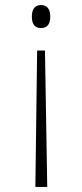

<svg xmlns="http://www.w3.org/2000/svg" viewBox="-20 -562 325 760"><path d="M142 -542C123 -542 106 -531 106 -496C106 -461 123 -451 142 -451C162 -451 179 -461 179 -496C179 -531 162 -542 142 -542ZM158 -362H127L120 178H167Z"/></svg>

Font: Noto Serif Telugu ExtraLight
Style: Regular
Weight: 200
Designer: Jelle Bosma - Monotype Design Team
Foundry: Monotype Imaging Inc.
Version: Version 2.005